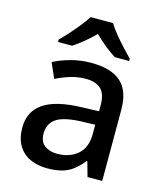

<svg xmlns="http://www.w3.org/2000/svg" viewBox="-115 -852 804 947"><g transform="rotate(15 287.0 -378.0)"><path d="M292 -549Q394 -549 444 -504.5Q494 -460 494 -365V0H419L398 -75H394Q371 -46 346.5 -27Q322 -8 290.5 1Q259 10 214 10Q166 10 127.5 -7.5Q89 -25 67 -61.5Q45 -98 45 -153Q45 -235 107.5 -278Q170 -321 298 -325L390 -328V-358Q390 -418 363 -442Q336 -466 287 -466Q245 -466 207 -454Q169 -442 135 -425L101 -502Q139 -522 188.5 -535.5Q238 -549 292 -549ZM317 -257Q225 -253 189.5 -226.5Q154 -200 154 -152Q154 -110 179.5 -91Q205 -72 244 -72Q307 -72 348 -107Q389 -142 389 -212V-259ZM344 -766Q357 -744 379.5 -716.5Q402 -689 426.5 -662.5Q451 -636 469 -618V-606H396Q370 -622 341.5 -645Q313 -668 286 -695Q259 -668 231.5 -645.5Q204 -623 178 -606H106V-618Q125 -637 148.5 -663Q172 -689 194 -716.5Q216 -744 230 -766Z"/></g></svg>

Font: Noto Sans Thai Medium
Style: Regular
Weight: 500
Designer: Monotype Design Team
Foundry: Monotype Imaging Inc.
Version: Version 2.001